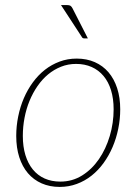

<svg xmlns="http://www.w3.org/2000/svg" viewBox="-20 -731 550 757"><path d="M44 0ZM218 -15Q265 -15 303.8 -39.2Q342.5 -63.5 370 -103.5Q397.5 -143.5 412.8 -194.8Q428 -246 428 -300Q428 -342 417.8 -375.2Q407.5 -408.5 388.2 -431.5Q369 -454.5 341.5 -466.8Q314 -479 280 -479Q248.5 -479 220.8 -468Q193 -457 169.8 -437.8Q146.5 -418.5 128 -391.8Q109.5 -365 96.5 -333.5Q83.5 -302 76.8 -266.8Q70 -231.5 70 -195Q70 -153 80.2 -119.5Q90.5 -86 109.5 -62.8Q128.5 -39.5 156 -27.2Q183.5 -15 218 -15ZM215.5 6Q176 6 144.2 -8Q112.5 -22 90.2 -48Q68 -74 56 -111.2Q44 -148.5 44 -195Q44 -234 51.8 -272Q59.5 -310 74 -343.8Q88.5 -377.5 109.5 -406.2Q130.5 -435 157 -455.8Q183.5 -476.5 215 -488.2Q246.5 -500 282.5 -500Q322 -500 353.8 -486Q385.5 -472 407.8 -446Q430 -420 442 -383Q454 -346 454 -300Q454 -261 446.2 -223.2Q438.5 -185.5 424 -151.5Q409.5 -117.5 388.5 -88.5Q367.5 -59.5 341 -38.5Q314.5 -17.5 282.8 -5.8Q251 6 215.5 6ZM244.5 -711Q253.5 -711 257.8 -708.2Q262 -705.5 266 -698L326.5 -579.5H312.5Q309.5 -579.5 306.8 -580.8Q304 -582 302.5 -585.5L220.5 -711Z"/></svg>

Font: Lato Thin
Style: Italic
Weight: 200
Italic angle: -7°
Designer: Lukasz Dziedzic
Foundry: tyPoland Lukasz Dziedzic
Version: Version 2.007; 2014-02-27